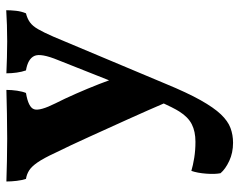

<svg xmlns="http://www.w3.org/2000/svg" viewBox="-94 -406 750 601"><g transform="rotate(-90 280.5 -106.0)"><path d="M392.1 -298Q414.9 -353.1 405.3 -373.2Q395.8 -393.3 360.1 -399.2Q355.6 -411.8 353.3 -428.1Q351 -444.3 351 -460.5Q374 -459.5 399.9 -458.8Q425.7 -458 451.1 -458Q477.5 -458 502 -458.8Q526.5 -459.5 548.5 -461Q548.5 -446.9 546.7 -430.1Q544.8 -413.4 538.8 -399.2Q522.4 -395.2 510.7 -386.8Q498.9 -378.4 489 -361Q479 -343.7 465.6 -313L318.6 37Q290.6 105 267.1 147Q243.5 189 222.5 211Q201.4 233 179.8 241Q158.2 249 133.7 249Q102.1 249 76.8 237.1Q51.4 225.2 38.3 209.8Q34.8 192.2 36.9 165Q38.9 137.8 45.6 118.5Q62.6 123.6 86.4 127.5Q110.2 131.3 136.7 131.3Q168.9 131.3 191.4 119.9Q214 108.5 231.5 80.7Q241.3 65.9 266.7 11Q292.1 -44 323.1 -124ZM260.4 40.8Q235.9 -16.3 207.6 -79Q179.3 -141.7 152.1 -201.4Q125 -261.2 102.3 -307.1Q85 -344.5 72.1 -363Q59.3 -381.5 47.3 -389.1Q35.4 -396.8 20.5 -399.2Q16.4 -411.4 14.4 -428.4Q12.4 -445.4 12.4 -460.5Q41.4 -459.5 76.7 -458.8Q111.9 -458 146.3 -458Q181.7 -458 224.9 -458.8Q268.1 -459.5 299.1 -460.5Q299.1 -444.4 296.6 -427.1Q294 -409.8 289.5 -399.2Q244.4 -391.8 238.5 -373.7Q232.6 -355.7 257 -307Q271.5 -278.5 287.1 -243Q302.8 -207.4 317.4 -170.1Q332.1 -132.7 343.6 -97Z"/></g></svg>

Font: Vollkorn
Style: Regular
Weight: 400
Designer: Friedrich Althausen
Foundry: Friedrich Althausen
Version: Version 5.001